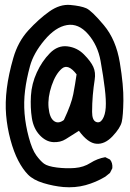

<svg xmlns="http://www.w3.org/2000/svg" viewBox="-20 -794 540 797"><path d="M243.2 -17.6Q201.2 -21.5 159.7 -34.2Q118.2 -46.9 96.2 -69.3Q74.2 -91.8 55.7 -127.4Q37.1 -163.1 23.4 -213.9Q9.8 -264.6 5.4 -316.4Q1 -368.2 8.3 -426.8Q15.6 -485.4 35.2 -553.2Q54.7 -621.1 97.7 -668Q140.6 -714.8 184.6 -746.1Q228.5 -777.3 272 -773.4Q315.4 -769.5 337.9 -759.8Q360.4 -750 411.1 -689.5Q461.9 -628.9 477.5 -533.7Q493.2 -438.5 492.2 -376Q491.2 -313.5 485.4 -288.1Q479.5 -262.7 447.3 -228.5Q415 -194.3 379.9 -197.3Q344.7 -200.2 307.6 -251Q276.4 -231.4 253.4 -216.8Q230.5 -202.1 200.2 -204.1Q169.9 -206.1 144.5 -233.4Q119.1 -260.7 112.3 -303.7Q105.5 -346.7 108.4 -396.5Q111.3 -446.3 132.8 -493.2Q154.3 -540 187 -573.2Q219.7 -606.4 259.8 -601.6Q299.8 -596.7 328.1 -568.4Q356.4 -540 367.2 -516.6Q377.9 -493.2 373 -462.9Q368.2 -432.6 365.2 -398.4Q362.3 -364.3 362.3 -329.6Q362.3 -294.9 378.4 -288.1Q394.5 -281.2 405.8 -299.3Q417 -317.4 418.9 -347.7Q420.9 -377.9 415 -426.8Q409.2 -475.6 397.5 -541Q385.7 -606.4 345.7 -652.3Q305.7 -698.2 257.8 -689.9Q210 -681.6 164.6 -627.4Q119.1 -573.2 104.5 -519.5Q89.8 -465.8 84 -418Q78.1 -370.1 82 -322.3Q85.9 -274.4 99.6 -223.6Q113.3 -172.9 130.4 -149.4Q147.5 -126 162.6 -114.7Q177.7 -103.5 216.3 -98.6Q254.9 -93.8 291 -96.7Q327.1 -99.6 355.5 -117.7Q383.8 -135.7 417 -141.6L436.5 -131.8Q448.2 -118.2 446.3 -95.7L436.5 -76.2L417 -60.5Q377.9 -37.1 335 -25.4Q292 -13.7 243.2 -17.6ZM245.1 -295.9Q276.4 -362.3 284.2 -403.3Q292 -444.3 297.9 -485.4Q262.7 -531.2 236.8 -509.3Q210.9 -487.3 194.3 -438.5Q177.7 -389.6 181.6 -347.7Q185.5 -305.7 203.6 -292Q221.7 -278.3 245.1 -295.9Z"/></svg>

Font: NaikaiFont
Style: Regular
Weight: 400
Version: Version 1.67